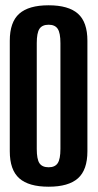

<svg xmlns="http://www.w3.org/2000/svg" viewBox="-20 -700 372 726"><path d="M164 6Q88.5 6 52.8 -25.8Q17 -57.5 17 -128V-546Q17 -616.5 52.8 -648.2Q88.5 -680 163.8 -680Q239 -680 274.8 -648.2Q310.5 -616.5 310.5 -546V-128Q310.5 -57.5 274.8 -25.8Q239 6 164 6ZM164 -67.5Q188 -67.5 198.2 -83Q208.5 -98.5 208.5 -137V-537Q208.5 -575.5 198.2 -591Q188 -606.5 164 -606.5Q139.5 -606.5 129.2 -591Q119 -575.5 119 -537V-137Q119 -98 129.2 -82.8Q139.5 -67.5 164 -67.5Z"/></svg>

Font: Anybody Condensed Medium
Style: Regular
Weight: 500
Width: 3
Designer: Tyler Finck
Foundry: Etcetera Type Company
Version: Version 1.010; ttfautohint (v1.8.3) -l 8 -r 50 -G 200 -x 14 